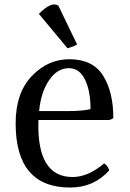

<svg xmlns="http://www.w3.org/2000/svg" viewBox="-20 -819 580 859"><path d="M466 -282H152Q143 -27 305 -27Q374 -27 446 -88Q461 -79 469 -57Q400 20 294 20Q50 20 50 -267Q50 -403 122 -478.5Q194 -554 290 -554Q395 -554 441 -481Q487 -408 487 -291Q477 -283 466 -282ZM288 -514Q236 -514 199.5 -460Q163 -406 155 -322H279Q353 -322 385 -331Q385 -413 360 -463.5Q335 -514 288 -514ZM282 -603 154 -757Q210 -814 241 -794L325 -620Q311 -611 282 -603Z"/></svg>

Font: Adamina
Style: Regular
Weight: 400
Designer: Cyreal (www.cyreal.org)
Foundry: Cyreal
Version: Version 1.011